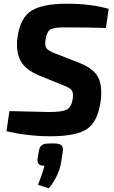

<svg xmlns="http://www.w3.org/2000/svg" viewBox="-20 -723 618 1037"><path d="M323 -262 192 -315Q117 -346 91 -395Q65 -444 74 -518Q89 -628 150.5 -665.5Q212 -703 342 -703Q471 -703 567 -675L552 -572Q462 -575 338 -575Q277 -576 255 -565.5Q233 -555 226 -509Q221 -475 231.5 -461.5Q242 -448 281 -433L405 -385Q484 -354 509 -307.5Q534 -261 524 -180Q509 -66 450.5 -26.5Q392 13 252 13Q136 13 15 -14L31 -123Q243 -118 246 -118Q316 -118 341 -131.5Q366 -145 373 -189Q377 -223 367 -236Q357 -249 323 -262ZM246 52H276Q302 52 312.5 62.5Q323 73 319 96L311 148Q300 224 244 294L185 275Q210 214 220 172Q199 173 190 163.5Q181 154 183 135L190 93Q194 69 206.5 60.5Q219 52 246 52Z"/></svg>

Font: Exo 2.0
Style: Bold Italic
Weight: 700
Italic angle: -8°
Designer: Natanael Gama
Version: Version 1.001;PS 001.001;hotconv 1.0.70;makeotf.lib2.5.58329